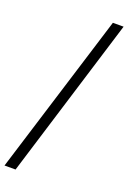

<svg xmlns="http://www.w3.org/2000/svg" viewBox="-189 -837 720 1079"><g transform="rotate(20 171.0 -297.0)"><path d="M296 -778H337H352L56 184H-10L288 -778Z"/></g></svg>

Font: Early Summer Mincho Screen
Style: Regular
Weight: 400
Designer: GuiWonder
Version: Version 1.002